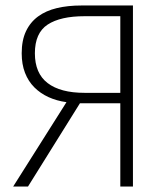

<svg xmlns="http://www.w3.org/2000/svg" viewBox="-20 -679 602 699"><path d="M418 0V-303H271L82 0H28L222 -307Q186 -312 156.5 -325.5Q127 -339 105 -361Q83 -383 71 -414Q59 -445 59 -485Q59 -532 74.5 -565Q90 -598 118.5 -619Q147 -640 187 -649.5Q227 -659 276 -659H464V0ZM288 -341H418V-620H288Q200 -620 153.5 -589.5Q107 -559 107 -485Q107 -412 153.5 -376.5Q200 -341 288 -341Z"/></svg>

Font: hySource Sans Pro Light
Style: Regular
Weight: 300
Designer: Paul D. Hunt
Foundry: Adobe Systems Incorporated
Version: Version 2.021;PS 2.000;hotconv 1.0.86;makeotf.lib2.5.63406